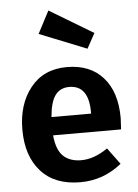

<svg xmlns="http://www.w3.org/2000/svg" viewBox="-57 -871 667 931"><g transform="rotate(-5 276.0 -405.5)"><path d="M214 -827 427 -699 387 -626 157 -718ZM518 -277Q518 -267 515 -222H184Q191 -150 223 -120Q255 -90 310 -90Q373 -90 439 -136L498 -56Q409 16 297 16Q172 16 105 -59Q38 -134 38 -262Q38 -386 102 -466Q166 -546 279 -546Q392 -546 455 -475Q518 -404 518 -277ZM377 -311V-317Q377 -449 282 -449Q238 -449 214 -416.5Q190 -384 184 -311Z"/></g></svg>

Font: Fira Sans SemiBold
Style: Regular
Weight: 600
Designer: bBox Type GmbH & Carrois Corporate GbR & Edenspiekermann AG
Foundry: bBox Type GmbH & Carrois Corporate GbR & Edenspiekermann AG
Version: Version 4.301;PS 004.301;hotconv 1.0.88;makeotf.lib2.5.64775